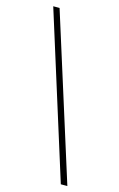

<svg xmlns="http://www.w3.org/2000/svg" viewBox="-123 -804 565 908"><g transform="rotate(15 159.5 -350.0)"><path d="M304.5 52H272.5L20 -752H51Z"/></g></svg>

Font: Imbue Thin
Style: Regular
Weight: 100
Designer: Tyler Finck
Foundry: Etcetera Type Company
Version: Version 1.102